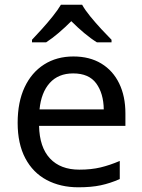

<svg xmlns="http://www.w3.org/2000/svg" viewBox="-20 -786 604 816"><path d="M292 -546Q361 -546 410.5 -516Q460 -486 486.5 -431.5Q513 -377 513 -304V-251H146Q148 -160 192.5 -112.5Q237 -65 317 -65Q368 -65 407.5 -74.5Q447 -84 489 -102V-25Q448 -7 408 1.5Q368 10 313 10Q237 10 178.5 -21Q120 -52 87.5 -113.5Q55 -175 55 -264Q55 -352 84.5 -415Q114 -478 167.5 -512Q221 -546 292 -546ZM291 -474Q228 -474 191.5 -433.5Q155 -393 148 -321H421Q420 -389 389 -431.5Q358 -474 291 -474ZM329 -766Q341 -744 363.5 -716.5Q386 -689 410.5 -662.5Q435 -636 454 -617V-606H392Q366 -622 338 -645.5Q310 -669 283 -696Q256 -669 229 -646Q202 -623 176 -606H116V-617Q135 -637 158.5 -663Q182 -689 204 -716.5Q226 -744 239 -766Z"/></svg>

Font: Noto Sans Gunjala Gondi Semibold
Style: Regular
Weight: 600
Designer: Ek Type
Foundry: Ek Type
Version: Version 1.004; ttfautohint (v1.8.4.7-5d5b)